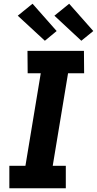

<svg xmlns="http://www.w3.org/2000/svg" viewBox="-20 -1007 519 1027"><path d="M30 0V-120H116L198 -615H128L127 -735H429L430 -615H344L262 -120H332V0ZM415 -789 271 -923 350 -987 479 -841ZM220 -789 75 -923 154 -987 283 -841Z"/></svg>

Font: Iosevka Etoile Heavy
Style: Italic
Weight: 900
Italic angle: -9°
Designer: Belleve Invis
Foundry: Belleve Invis
Version: Version 22.1.2; ttfautohint (v1.8.4)